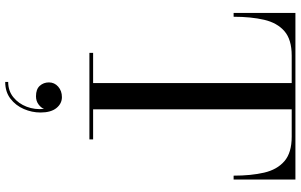

<svg xmlns="http://www.w3.org/2000/svg" viewBox="-218 -572 1096 699"><g transform="rotate(90 329.5 -222.0)"><path d="M279.5 147.3Q279.5 127.3 294.9 113.7Q310.3 100.1 333.1 100.1Q356.7 100.1 372.9 120.1Q389.1 140.1 389.1 178.1Q389.1 209.3 376.3 238.9Q363.5 268.5 338.7 287.5Q313.9 306.5 277.9 306.5V295.7Q310.3 295.7 333.5 276.9Q356.7 258.1 368.1 228.3Q379.5 198.5 375.9 165.3Q371.9 176.1 359.5 185.3Q347.1 194.5 329.9 194.5Q304.3 194.5 291.9 180.7Q279.5 166.9 279.5 147.3ZM172 -13.5H282V-736.5H182Q123.5 -736.5 93 -710Q62.5 -683.5 51.5 -636Q40.5 -588.5 40.5 -525H26.5V-750H633V-525H619Q619 -588.5 608 -636Q597 -683.5 566.2 -710Q535.5 -736.5 477 -736.5H377.5V-13.5H487V0H172Z"/></g></svg>

Font: Bodoni* 16
Style: Regular
Weight: 400
Version: Version 2.2